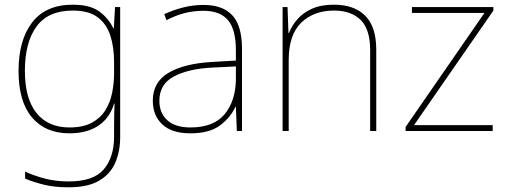

<svg xmlns="http://www.w3.org/2000/svg" viewBox="-20 -558 2163 818"><path d="M290 -538Q363 -538 402.5 -509.5Q442 -481 463 -437H465L470 -528H492V25Q492 88 470.5 136.5Q449 185 401 212.5Q353 240 273 240Q212 240 167.5 229Q123 218 87 203V173Q123 190 170 202.5Q217 215 273 215Q379 215 422.5 163Q466 111 466 25V-17Q466 -46 466.5 -67Q467 -88 468 -117H466Q448 -55 399 -22.5Q350 10 276 10Q174 10 116.5 -57.5Q59 -125 59 -256Q59 -387 117 -462.5Q175 -538 290 -538ZM290 -513Q185 -513 135.5 -445Q86 -377 86 -256Q86 -138 135.5 -76.5Q185 -15 276 -15Q335 -15 372 -35.5Q409 -56 429.5 -89.5Q450 -123 458 -164Q466 -205 466 -246V-294Q466 -357 450 -406.5Q434 -456 396 -484.5Q358 -513 290 -513Z M847 -537Q929 -537 970 -492.5Q1011 -448 1011 -350V0H989L985 -103H983Q962 -57 917 -23.5Q872 10 791 10Q712 10 671.5 -28Q631 -66 631 -129Q631 -208 697.5 -247.5Q764 -287 882 -294L985 -300V-343Q985 -433 951 -472.5Q917 -512 847 -512Q807 -512 769.5 -503Q732 -494 689 -472L680 -498Q720 -516 761.5 -526.5Q803 -537 847 -537ZM884 -270Q782 -265 720.5 -232Q659 -199 659 -129Q659 -76 693 -45.5Q727 -15 791 -15Q891 -15 937.5 -72Q984 -129 985 -220V-275Z M1403 -538Q1489 -538 1536 -491Q1583 -444 1583 -346V0H1557V-345Q1557 -433 1516.5 -473Q1476 -513 1403 -513Q1317 -513 1263.5 -461.5Q1210 -410 1210 -302V0H1184V-528H1205L1209 -417H1211Q1223 -448 1246.5 -475.5Q1270 -503 1308.5 -520.5Q1347 -538 1403 -538Z M2079 0H1708V-17L2044 -503H1735V-528H2082V-513L1744 -25H2079Z"/></svg>

Font: Noto Sans Devanagari Thin
Style: Regular
Weight: 100
Designer: Jelle Bosma - Monotype Design Team
Foundry: Monotype Imaging Inc.
Version: Version 2.004; ttfautohint (v1.8.4.7-5d5b)